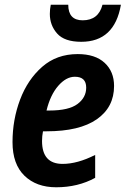

<svg xmlns="http://www.w3.org/2000/svg" viewBox="-20 -783 532 813"><path d="M492 -763H414Q397 -697 330 -697Q269 -697 269 -763H195Q191 -744 191 -724Q191 -676 222 -641Q253 -606 324 -606Q465 -606 492 -763ZM383 -30V-127Q308 -89 245 -89Q158 -89 158 -186Q158 -207 162 -227H177Q317 -227 390 -278Q463 -329 463 -419Q463 -480 423 -517Q383 -554 309 -554Q220 -554 158.5 -500Q97 -446 65 -361Q33 -276 33 -181Q33 -88 83.5 -39Q134 10 218 10Q310 10 383 -30ZM297 -458Q345 -458 345 -412Q345 -370 308 -342.5Q271 -315 189 -315H177Q193 -381 226.5 -419.5Q260 -458 297 -458Z"/></svg>

Font: Noto Sans UI SemiCondensed
Style: Bold Italic
Weight: 700
Width: 4
Designer: Monotype Design Team
Foundry: Monotype Imaging Inc.
Version: 1.001